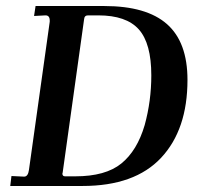

<svg xmlns="http://www.w3.org/2000/svg" viewBox="-20 -617 663 637"><path d="M60 -31Q73 -31 76 -53L145 -545V-549Q145 -566 131 -566L93 -564L98 -597H326Q466 -597 534 -537Q602 -477 602 -352Q602 -187 514.5 -93.5Q427 0 254 0H14L18 -33ZM460 -202Q482 -282 482 -367Q482 -473 440.5 -519.5Q399 -566 306 -566H272Q260 -566 259 -553L188 -45L187 -41Q187 -32 196 -32H230Q330 -32 382.5 -74.5Q435 -117 460 -202Z"/></svg>

Font: Unna Medium
Style: Italic
Weight: 500
Italic angle: -8.05°
Designer: Jorge de Buen Unna
Foundry: Omnibus-Type
Version: Version 2.008